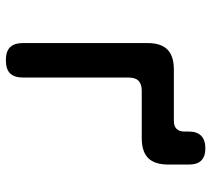

<svg xmlns="http://www.w3.org/2000/svg" viewBox="-52 -642 705 640"><g transform="rotate(90 300.0 -322.5)"><path d="M181 10Q152 10 138 -4Q124 -18 124 -48V-462Q124 -507 145.5 -528.5Q167 -550 212 -550H383Q401 -550 410 -559Q419 -568 419 -586V-600Q419 -627 433 -641Q447 -655 475 -655Q502 -655 515.5 -641.5Q529 -628 529 -600V-532Q529 -486 507.5 -464.5Q486 -443 441 -443H283Q261 -443 250 -432.5Q239 -422 239 -399V-48Q239 -18 225 -4Q211 10 181 10Z"/></g></svg>

Font: Maple Mono SemiBold
Style: Regular
Weight: 600
Monospace: yes
Designer: subframe7536
Version: Version 7.000